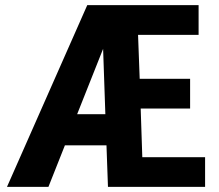

<svg xmlns="http://www.w3.org/2000/svg" viewBox="-20 -731 857 751"><path d="M281.7 -284.2H392.1L383.3 -540ZM782.2 0H402.3L396.5 -162.6H233.9L169.4 0H7.3L321.3 -710.9H756.8V-594.7H520L526.4 -422.9H723.6V-306.6H530.3L536.6 -116.2H782.2Z"/></svg>

Font: MAUL Condensed Bold
Style: Condensed Bold
Weight: 700
Designer: MAUL
Version: Version 1.0; 2020; ttfautohint (v1.8.3)